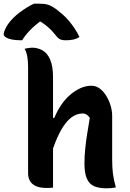

<svg xmlns="http://www.w3.org/2000/svg" viewBox="-82 -1014 702 1039"><path d="M168 3Q132 3 110 -8Q88 -19 79 -37Q70 -55 70 -75Q70 -159 70 -230.5Q70 -302 70 -368.5Q70 -435 70 -504.5Q70 -574 70 -653Q70 -679 66 -705.5Q62 -732 51 -750Q59 -752 65.5 -753Q72 -754 79 -755Q86 -756 92 -756Q122 -756 148 -741.5Q174 -727 189.5 -691.5Q205 -656 205 -594Q205 -517 205 -442.5Q205 -368 205 -295Q205 -222 205 -148.5Q205 -75 205 1Q198 2 192 2.5Q186 3 180.5 3Q175 3 168 3ZM186 -149V-376H212Q227 -413 248.5 -445Q270 -477 296.5 -500Q323 -523 352.5 -536.5Q382 -550 413 -550Q437 -550 457 -535.5Q477 -521 492 -497Q507 -473 516 -444Q525 -415 525 -386Q525 -348 525 -309Q525 -270 525 -231.5Q525 -193 525 -154Q525 -108 529 -75Q533 -42 545 0Q531 3 519 4Q507 5 493 5Q455 5 428.5 -6Q402 -17 388.5 -46.5Q375 -76 375 -129Q375 -168 379 -207.5Q383 -247 389.5 -288.5Q396 -330 404 -376Q396 -388 386.5 -394Q377 -400 365 -400Q341 -400 317.5 -387Q294 -374 271.5 -345Q249 -316 227.5 -268Q206 -220 186 -149ZM102 -994Q109 -994 115.5 -994Q122 -994 134 -994Q159 -994 177.5 -988.5Q196 -983 224 -963Q241 -950 258.5 -934.5Q276 -919 291.5 -900.5Q307 -882 321.5 -860.5Q336 -839 348 -814Q333 -804 315 -800Q297 -796 274 -796Q253 -796 241 -802.5Q229 -809 213 -831Q198 -850 176.5 -868.5Q155 -887 114 -912L169 -897H103L157 -914Q109 -880 81 -851Q53 -822 38 -796H32Q1 -796 -19.5 -800.5Q-40 -805 -51 -812.5Q-62 -820 -62 -828Q-62 -837 -56.5 -850.5Q-51 -864 -39 -883Q-27 -900 -10.5 -916.5Q6 -933 25.5 -947.5Q45 -962 64.5 -974Q84 -986 102 -994Z"/></svg>

Font: Recursive Monospace Casual
Style: Bold
Weight: 700
Version: Version 1.047